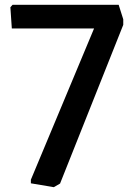

<svg xmlns="http://www.w3.org/2000/svg" viewBox="-20 -760 548 796"><path d="M203 16 108 0V-15L370 -642H29L23 -730L32 -740H472L491 -680V-657L229 1Z"/></svg>

Font: Encode Sans Normal
Style: Medium
Weight: 500
Designer: Pablo Impallari, Andres Torresi
Foundry: Pablo Impallari, Andres Torresi
Version: Version 1.000; ttfautohint (v1.00) -l 8 -r 50 -G 200 -x 14 -